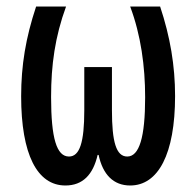

<svg xmlns="http://www.w3.org/2000/svg" viewBox="-20 -560 603 590"><path d="M181 10C234 10 266 -23 280 -84H283C296 -23 329 10 380 10C466 10 518 -86 518 -265C518 -358 503 -447 472 -540H380C413 -452 426 -356 426 -261C426 -138 408 -79 371 -79C337 -79 324 -124 324 -221V-354H239V-221C239 -123 225 -79 192 -79C154 -79 137 -135 137 -262C137 -360 149 -447 183 -540H91C59 -444 45 -359 45 -264C45 -86 94 10 181 10Z"/></svg>

Font: Noto Sans Mono SemiCondensed Medium
Style: Regular
Weight: 500
Width: 4
Designer: Monotype Design Team
Foundry: Monotype Imaging Inc.
Version: Version 2.014